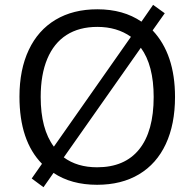

<svg xmlns="http://www.w3.org/2000/svg" viewBox="-20 -764 815 804"><path d="M112.8 -16.6 155.8 -78.1Q61.5 -174.3 61.5 -358.9Q61.5 -472.7 100.6 -555.2Q139.6 -637.7 212.9 -681.4Q286.1 -725.1 387.7 -725.1Q496.6 -725.1 572.3 -673.3L621.1 -743.7L669.9 -708.5L619.1 -636.7Q712.9 -537.1 712.9 -357.9Q712.9 -243.7 674.3 -160.9Q635.7 -78.1 562.3 -34.2Q488.8 9.8 386.7 9.8Q278.3 9.8 204.1 -40L162.1 20ZM387.7 -651.4Q311.5 -651.4 258.5 -617.4Q205.6 -583.5 178 -517.6Q150.4 -451.7 150.4 -357.9Q150.4 -223.6 205.6 -149.9L528.3 -609.9Q469.7 -651.4 387.7 -651.4ZM623.5 -357.9Q623.5 -490.7 569.8 -564L247.1 -105Q303.2 -63.5 386.7 -63.5Q502.4 -63.5 563 -138.9Q623.5 -214.4 623.5 -357.9Z"/></svg>

Font: Viking Open Sans
Style: Regular
Weight: 400
Foundry: Ascender Corporation
Version: Version 2.001